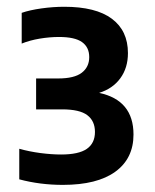

<svg xmlns="http://www.w3.org/2000/svg" viewBox="-20 -458 446 553"><path d="M161 74.5Q95 74.5 35.5 58.5V-29.5Q64 -21.5 96.2 -17.2Q128.5 -13 156 -13Q206.5 -13 230 -29.2Q253.5 -45.5 253.5 -78Q253.5 -109.5 231.5 -126.2Q209.5 -143 159 -143H84V-232H147.5Q194 -232 215.5 -248.5Q237 -265 237 -293.5Q237 -322 216.2 -336.8Q195.5 -351.5 150 -351.5Q123.5 -351.5 94.8 -346.8Q66 -342 42.5 -332.5V-421Q65.5 -429 99.5 -433.8Q133.5 -438.5 165 -438.5Q256 -438.5 302.2 -404Q348.5 -369.5 348.5 -305Q348.5 -262.5 326.5 -232.5Q304.5 -202.5 265.5 -190.5Q364.5 -169.5 364.5 -70.5Q364.5 -1.5 312.2 36.5Q260 74.5 161 74.5Z"/></svg>

Font: Encode Sans Semi Condensed
Style: Bold
Weight: 700
Width: 4
Designer: Multiple Designers
Foundry: Impallari Type
Version: Version 3.000; ttfautohint (v1.8.3) -l 8 -r 50 -G 200 -x 14 